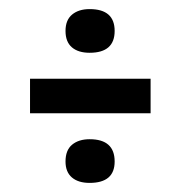

<svg xmlns="http://www.w3.org/2000/svg" viewBox="-20 -514 397 422"><path d="M177 -398Q152 -398 138 -410Q124 -422 124 -446Q124 -470 138.5 -482Q153 -494 177 -494Q232 -494 232 -446Q232 -398 177 -398ZM46 -265V-341H311V-265ZM177 -112Q152 -112 138 -124Q124 -136 124 -159Q124 -184 138.5 -196Q153 -208 177 -208Q232 -208 232 -159Q232 -112 177 -112Z"/></svg>

Font: Bricolage Grotesque 10pt Condensed
Style: Regular
Weight: 400
Width: 3
Designer: Mathieu Triay
Foundry: Atelier Triay
Version: Version 1.000; ttfautohint (v1.8.4.7-5d5b);gftools[0.9.29]